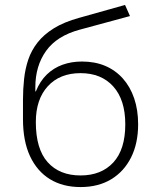

<svg xmlns="http://www.w3.org/2000/svg" viewBox="-20 -749 652 777"><path d="M306 8Q234 8 182 -24Q130 -56 101.5 -117Q73 -178 73 -267V-345Q73 -388 77.5 -429.5Q82 -471 94.5 -508Q107 -545 132 -577Q157 -609 198 -634.5Q239 -660 301 -677L486 -729L506 -684L303 -629Q210 -604 166.5 -543Q123 -482 123 -396V-379H125Q142 -421 169.5 -447.5Q197 -474 233 -487Q269 -500 312 -500Q364 -500 405.5 -482.5Q447 -465 477 -431.5Q507 -398 523 -351Q539 -304 539 -246Q539 -169 510.5 -112Q482 -55 430 -23.5Q378 8 306 8ZM306 -39Q390 -39 438.5 -91.5Q487 -144 487 -246Q487 -345 438.5 -399Q390 -453 306 -453Q222 -453 173.5 -400Q125 -347 125 -255Q125 -146 173 -92.5Q221 -39 306 -39Z"/></svg>

Font: Nunito Sans 7pt ExtraLight
Style: Regular
Weight: 250
Designer: Vernon Adams
Foundry: Vernon Adams
Version: Version 3.101;gftools[0.9.27]